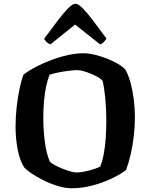

<svg xmlns="http://www.w3.org/2000/svg" viewBox="-20 -1004 802 1024"><path d="M363 0Q326 0 285.8 -12.8Q245.5 -25.5 209.2 -43.8Q173 -62 146.2 -80.5Q119.5 -99 109.5 -110.5Q86.5 -145 74.8 -204Q63 -263 63 -328Q63 -382 69 -434.5Q75 -487 84.5 -531.8Q94 -576.5 105 -605.5Q132.5 -627 171.2 -647.2Q210 -667.5 254.5 -684.2Q299 -701 343 -710.5Q387 -720 424.5 -720Q452 -720 485.2 -712Q518.5 -704 551.5 -691Q584.5 -678 610.2 -662.8Q636 -647.5 648.5 -632.5Q665 -604.5 676.2 -562.8Q687.5 -521 693.5 -473.8Q699.5 -426.5 699.5 -380.5Q699.5 -329 693.5 -278Q687.5 -227 677 -181.2Q666.5 -135.5 652.5 -97.5Q625.5 -76 578 -53Q530.5 -30 474.2 -15Q418 0 363 0ZM386.5 -84Q403.5 -84 428.8 -88.8Q454 -93.5 478.2 -101.2Q502.5 -109 514.5 -115.5Q526 -143.5 533.2 -182.2Q540.5 -221 543.8 -266.2Q547 -311.5 547 -357.5Q547 -422.5 541.5 -480Q536 -537.5 527 -573.5Q520.5 -582 503.8 -591.8Q487 -601.5 466.2 -610.2Q445.5 -619 425.5 -624.5Q405.5 -630 392 -630Q374.5 -630 346.8 -626.5Q319 -623 291.2 -617.5Q263.5 -612 244.5 -605.5Q234 -580 226.2 -544Q218.5 -508 214.8 -464.8Q211 -421.5 211 -374.5Q211 -310.5 219.2 -247.5Q227.5 -184.5 245 -143.5Q252 -134.5 270.8 -124.2Q289.5 -114 312.2 -104.8Q335 -95.5 355.8 -89.8Q376.5 -84 386.5 -84ZM249 -767.5Q237.5 -771 228.5 -780Q219.5 -789 215.5 -797.5Q254.5 -850 286.2 -892Q318 -934 342.5 -959Q367 -984 382 -984Q398 -984 422.2 -959Q446.5 -934 478.2 -891.8Q510 -849.5 548 -798Q544 -792 535.2 -781.5Q526.5 -771 513.5 -767.5L380.5 -873Z"/></svg>

Font: Texturina Medium
Style: Regular
Weight: 500
Designer: Guillermo Torres Carreño
Foundry: Omnibus-Type
Version: Version 1.003